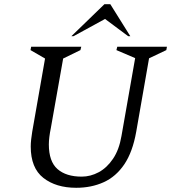

<svg xmlns="http://www.w3.org/2000/svg" viewBox="-20 -882 823 912"><path d="M342 10Q246 10 186 -37Q126 -84 126 -186Q126 -202 128 -219.5Q130 -237 133 -256L194 -604L125 -644L128 -660H366L362 -644L280 -604L221 -271Q217 -252 214.5 -232Q212 -212 212 -196Q212 -115 253 -79Q294 -43 368 -43Q410 -43 449 -64Q488 -85 517 -128Q546 -171 557 -236L622 -606L533 -644L537 -660H773L770 -644L688 -605L627 -256Q610 -160 570.5 -101.5Q531 -43 472.5 -16.5Q414 10 342 10ZM319 -710 476 -862H504L599 -710H589L479 -792L329 -710Z"/></svg>

Font: Spectral SC
Style: Italic
Weight: 400
Italic angle: -10°
Designer: Jean-Baptiste Levee
Foundry: Production Type
Version: Version 2.001